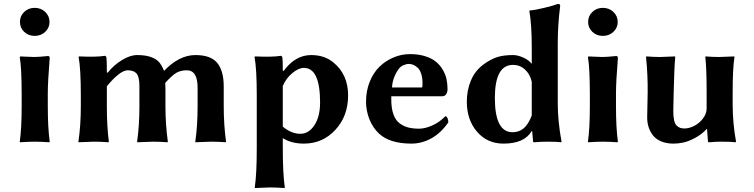

<svg xmlns="http://www.w3.org/2000/svg" viewBox="-20 -718 3820 973"><path d="M81.1 -606.9C81.1 -587.1 88.2 -570.3 102.5 -556.6C116.9 -543 134.6 -536.1 155.8 -536.1C176.9 -536.1 194.7 -543 209.2 -556.6C223.7 -570.3 231 -587.1 231 -606.9C231 -626.8 223.7 -643.6 209.2 -657.5C194.7 -671.3 176.9 -678.2 155.8 -678.2C134.9 -678.2 117.3 -671.4 102.8 -657.7C88.3 -644 81.1 -627.1 81.1 -606.9ZM89.8 -234.9V-180.2C89.8 -105.3 86.6 -45.2 80.1 0L82 2.9C112 1 136.6 0 155.8 0C175.6 0 200.4 1 230 2.9L231.9 0C225.4 -47.5 222.2 -107.6 222.2 -180.2V-246.1C222.2 -283.2 225.4 -342.4 231.9 -423.8C231.9 -430.7 229 -434.1 223.1 -434.1C191.6 -430.8 168.5 -429.2 153.8 -429.2C143.7 -429.2 130.3 -429.7 113.5 -430.7C96.8 -431.6 86.6 -432.1 83 -432.1L80.1 -428.2C86.6 -392.4 89.8 -328 89.8 -234.9Z M525.4 -349.1 521.5 -352.1C521.5 -393.1 520.8 -417.3 519.5 -424.8C518.6 -431.6 515.6 -435.1 510.7 -435.1C484.4 -430.5 440.9 -429.5 380.4 -432.1L378.4 -429.2C385.9 -388.5 389.6 -323.7 389.6 -234.9V-180.2C389.6 -116.4 385.6 -56.3 377.4 0L378.4 2.9L455.6 0C478.4 0 503.1 1 529.8 2.9L531.7 0C524.9 -50.1 521.5 -110.2 521.5 -180.2V-280.8C566.1 -334.8 601.4 -361.8 627.4 -361.8C647.9 -361.8 662.9 -356.2 672.4 -345C681.8 -333.7 686.5 -312.3 686.5 -280.8V-180.2C686.5 -114.1 682.6 -54 674.8 0L675.8 2.9L755.4 0C778.2 0 802.6 1 828.6 2.9L830.6 0C822.4 -59.6 818.4 -119.6 818.4 -180.2V-268.1C818.4 -279.8 818 -289.7 817.4 -297.9C840.8 -323.9 859.9 -341.1 874.5 -349.4C889.2 -357.7 906.6 -361.8 926.8 -361.8C963.2 -361.8 981.4 -332.2 981.4 -272.9V-180.2C981.4 -114.1 977.5 -54 969.7 0L970.7 2.9L1050.8 0C1073.6 0 1097.8 1 1123.5 2.9L1125.5 0C1117.7 -57 1113.8 -117 1113.8 -180.2V-279.8C1113.8 -332.5 1102.9 -372.2 1081.1 -398.9C1059.2 -425.6 1022.5 -439 970.7 -439C915.4 -439 862.3 -412.3 811.5 -358.9C804 -377.1 795.8 -391.6 786.9 -402.3C777.9 -413.1 764.2 -421.9 745.8 -428.7C727.5 -435.5 703.8 -439 674.8 -439C651 -439 625.1 -430.3 596.9 -412.8C568.8 -395.4 544.9 -374.2 525.4 -349.1Z M1413.1 -282.2C1423.8 -307.9 1439.9 -329.7 1461.2 -347.4C1482.5 -365.2 1502.1 -374 1520 -374C1574.7 -374 1602.1 -315.4 1602.1 -198.2C1602.1 -151 1592.5 -112.9 1573.5 -83.7C1554.4 -54.6 1530.6 -40 1502 -40C1471.7 -40 1442.1 -52.1 1413.1 -76.2ZM1417 -357.9 1413.1 -360.8C1413.1 -396 1412.4 -417.3 1411.1 -424.8C1410.2 -431.6 1407.2 -435.1 1402.3 -435.1C1376 -430.5 1332.5 -429.5 1272 -432.1L1270 -429.2C1277.5 -388.5 1281.2 -323.7 1281.2 -234.9V32.2C1281.2 121.1 1277.8 187.7 1271 231.9L1272 234.9L1346.2 231.9C1369 231.9 1394 232.9 1421.4 234.9L1423.3 231.9C1416.5 184.7 1413.1 118.2 1413.1 32.2V-18.1C1442.4 0.5 1478 9.8 1520 9.8C1583.5 9.8 1636.7 -13.5 1679.7 -60.1C1722.7 -106.6 1744.1 -164.9 1744.1 -234.9C1744.1 -305.8 1718.8 -361.8 1668 -402.8C1638 -426.9 1601.1 -439 1557.1 -439C1503.1 -439 1456.4 -411.9 1417 -357.9Z M1966.8 -274.9C1967.8 -305.2 1978.2 -335.3 1998 -365.2C2005.2 -375.7 2013.9 -383.1 2024.2 -387.5C2034.4 -391.8 2043.6 -394 2051.8 -394C2059.2 -394 2066.7 -392.6 2074 -389.6C2081.3 -386.7 2088.7 -381.9 2096.2 -375.2C2103.7 -368.6 2109.7 -358.4 2114.3 -344.7C2118.8 -331.1 2121.1 -314.8 2121.1 -295.9C2121.1 -283.2 2120.4 -276.2 2119.1 -274.9ZM2236.8 -128.9C2217.3 -108.7 2195.3 -93.2 2170.9 -82.3C2146.5 -71.4 2124.2 -65.9 2104 -65.9C2082.8 -65.9 2064.4 -68 2048.6 -72C2032.8 -76.1 2018.1 -83.3 2004.6 -93.5C1991.1 -103.8 1980.8 -119 1973.6 -139.2C1966.5 -159.3 1962.9 -184.2 1962.9 -213.9V-230H2218.8C2229.5 -230 2237.1 -233.7 2241.5 -241.2C2245.8 -248.7 2248 -257 2248 -266.1C2248 -284 2246.3 -301.1 2242.7 -317.4C2239.1 -333.7 2232.7 -349.6 2223.4 -365.2C2214.1 -380.9 2202.5 -394.4 2188.5 -405.8C2174.5 -417.2 2156.3 -426.4 2134 -433.3C2111.7 -440.3 2086.4 -443.8 2058.1 -443.8C2029.5 -443.8 2001.8 -438.3 1975.1 -427.2C1948.4 -416.2 1924.6 -400.6 1903.8 -380.6C1883 -360.6 1866.3 -335.1 1853.8 -304.2C1841.2 -273.3 1835 -239.3 1835 -202.1C1835 -171.9 1840.8 -141.9 1852.5 -112.3C1864.6 -83 1881 -58.9 1901.9 -40C1938.3 -6.8 1992.7 9.8 2064.9 9.8C2100.4 9.8 2134.4 0.7 2166.7 -17.3C2199.1 -35.4 2227.5 -62.3 2252 -98.1C2252 -105.6 2250.6 -112.6 2247.8 -119.1C2245 -125.7 2241.4 -128.9 2236.8 -128.9Z M2674.8 -132.8C2663.1 -102.2 2649.3 -80.4 2633.5 -67.4C2617.8 -54.4 2599.1 -47.9 2577.6 -47.9C2517.7 -47.9 2487.8 -105.6 2487.8 -221.2C2487.8 -333.2 2518.4 -389.2 2579.6 -389.2C2603 -389.2 2623.4 -381.3 2640.6 -365.5C2657.9 -349.7 2669.3 -328.9 2674.8 -303.2ZM2674.8 -54.2H2676.8L2681.6 0C2681.6 2 2684.7 2.9 2690.9 2.9C2708.5 1 2729.7 0 2754.4 0C2787.3 0 2810.4 1 2823.7 2.9L2825.7 0C2813 -69.7 2806.6 -133.6 2806.6 -191.9V-500C2806.6 -561.2 2810.7 -623.9 2818.8 -688C2818.8 -694.8 2815.1 -698.2 2807.6 -698.2C2793.3 -692.7 2770.5 -686.1 2739.3 -678.5C2708 -670.8 2683.1 -666.3 2664.6 -665L2662.6 -662.1C2670.7 -617.8 2674.8 -555.2 2674.8 -474.1V-394C2665.7 -406.7 2651.5 -417.4 2632.3 -426C2613.1 -434.7 2595.9 -439 2580.6 -439C2548 -439 2520.9 -435.5 2499.3 -428.5C2477.6 -421.5 2455.1 -409.5 2431.6 -392.6C2402.3 -371.1 2380.7 -343.8 2366.7 -310.5C2352.7 -277.3 2345.7 -241.5 2345.7 -203.1C2345.7 -141.3 2363 -90.3 2397.5 -50.3C2432 -10.3 2476.7 9.8 2531.7 9.8C2602.4 9.8 2650.1 -11.6 2674.8 -54.2Z M2960.4 -606.9C2960.4 -587.1 2967.6 -570.3 2981.9 -556.6C2996.3 -543 3014 -536.1 3035.2 -536.1C3056.3 -536.1 3074.1 -543 3088.6 -556.6C3103.1 -570.3 3110.4 -587.1 3110.4 -606.9C3110.4 -626.8 3103.1 -643.6 3088.6 -657.5C3074.1 -671.3 3056.3 -678.2 3035.2 -678.2C3014.3 -678.2 2996.7 -671.4 2982.2 -657.7C2967.7 -644 2960.4 -627.1 2960.4 -606.9ZM2969.2 -234.9V-180.2C2969.2 -105.3 2966 -45.2 2959.5 0L2961.4 2.9C2991.4 1 3016 0 3035.2 0C3055 0 3079.8 1 3109.4 2.9L3111.3 0C3104.8 -47.5 3101.6 -107.6 3101.6 -180.2V-246.1C3101.6 -283.2 3104.8 -342.4 3111.3 -423.8C3111.3 -430.7 3108.4 -434.1 3102.5 -434.1C3071 -430.8 3047.9 -429.2 3033.2 -429.2C3023.1 -429.2 3009.7 -429.7 2992.9 -430.7C2976.2 -431.6 2966 -432.1 2962.4 -432.1L2959.5 -428.2C2966 -392.4 2969.2 -328 2969.2 -234.9Z M3561 -64H3563L3567.9 0C3567.9 2 3571 2.9 3577.1 2.9C3594.7 1 3613.8 0 3634.3 0C3670.1 0 3694.7 1 3708 2.9L3710 0C3698.6 -62.5 3692.9 -126.5 3692.9 -191.9V-249C3692.9 -331.7 3696 -391.8 3702.1 -429.2L3701.2 -432.1L3624 -429.2C3601.2 -429.2 3578.6 -430.2 3556.2 -432.1L3554.2 -429.2C3558.8 -391.8 3561 -331.7 3561 -249V-168.9C3561 -150.7 3554.8 -133.5 3542.2 -117.2C3529.7 -100.9 3514.8 -88.5 3497.6 -79.8C3480.3 -71.2 3464 -66.9 3448.7 -66.9C3440.3 -66.9 3432.9 -68 3426.8 -70.1C3420.6 -72.2 3414.6 -76.2 3408.7 -82C3402.8 -87.9 3398.5 -97.3 3395.8 -110.4C3393 -123.4 3391.8 -139.6 3392.1 -159.2L3394 -249C3396 -333.7 3398.6 -393.7 3401.9 -429.2L3400.9 -432.1L3326.2 -429.2C3303.4 -429.2 3279.9 -430.2 3255.9 -432.1L3253.9 -429.2C3260.1 -367.4 3262.9 -307.3 3262.2 -249L3259.8 -126C3259.4 -108.1 3261.6 -91.3 3266.4 -75.7C3271.1 -60.1 3278.5 -45.7 3288.6 -32.5C3298.7 -19.3 3312.7 -9 3330.6 -1.5C3348.5 6 3369.3 9.8 3393.1 9.8C3409 9.8 3425.5 8 3442.6 4.4C3459.7 0.8 3479.4 -6.8 3501.7 -18.6C3524 -30.3 3543.8 -45.4 3561 -64Z"/></svg>

Font: Linux Biolinum G
Style: Bold
Weight: 700
Designer: Philipp H. Poll
Foundry: Philipp H. Poll
Version: Version 1.1.0